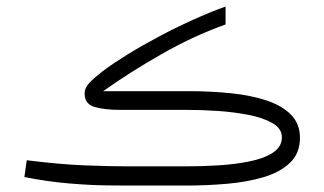

<svg xmlns="http://www.w3.org/2000/svg" viewBox="-20 -576 1006 596"><path d="M558.1 0H377.9Q359.9 0 310.5 -0.5Q261.2 -1 194.1 -6.6Q127 -12.2 55.7 -26.4L63 -78.6Q163.1 -65.9 242.7 -62.7Q322.3 -59.6 373 -59.6H557.6Q606 -59.6 658 -62.7Q710 -65.9 754.6 -75Q799.3 -84 827.1 -102.1Q855 -120.1 855 -149.9Q855 -177.2 825.4 -194.1Q795.9 -210.9 750 -219.7Q704.1 -228.5 654.5 -231.7Q605 -234.9 564.5 -234.9H354Q303.7 -234.9 273.2 -244.1Q242.7 -253.4 242.7 -285.2Q242.7 -303.7 258.1 -319.6Q273.4 -335.4 298.8 -355Q329.1 -377.9 373.5 -405.5Q418 -433.1 470.2 -460.9Q522.5 -488.8 576.7 -513.4Q630.9 -538.1 680.2 -555.7V-500Q580.1 -464.4 481 -407.7Q381.8 -351.1 300.3 -293H566.9Q634.3 -293 696.3 -286.6Q758.3 -280.3 806.6 -264.4Q855 -248.5 883.1 -220.2Q911.1 -191.9 911.1 -148.4Q911.1 -100.1 880.1 -70.6Q849.1 -41 797.6 -25.9Q746.1 -10.7 683.6 -5.4Q621.1 0 558.1 0Z"/></svg>

Font: Vazirmatn RD ExtraLight
Style: Regular
Weight: 200
Designer: Saber Rastikerdar
Foundry: Saber Rastikerdar
Version: Version 32.102